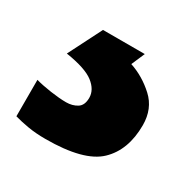

<svg xmlns="http://www.w3.org/2000/svg" viewBox="-90 -67 368 374"><g transform="rotate(30 93.5 120.0)"><path d="M204 122Q204 178 171.5 209Q139 240 53 240Q31 240 13.5 237Q-4 234 -18 230V148Q-4 152 16.5 155Q37 158 52 158Q66 158 76.5 151.5Q87 145 87 128Q87 110 69 96Q51 82 6 75L44 0H138L125 30Q155 40 179.5 62.5Q204 85 204 122Z"/></g></svg>

Font: Noto Sans Kawi
Style: Bold
Weight: 700
Designer: Fadhl Haqq
Version: Version 1.000